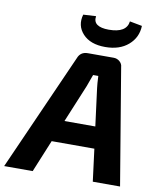

<svg xmlns="http://www.w3.org/2000/svg" viewBox="-134 -978 878 1054"><g transform="rotate(10 304.5 -451.0)"><path d="M504 -902 573 -889Q571 -824 522.5 -782Q474 -740 394 -740Q311 -740 269 -785.5Q227 -831 245 -894L316 -898Q311 -867 332 -852Q353 -837 397 -837Q496 -837 504 -902ZM433 -180H195L121 0H-38L252 -653Q266 -690 307 -690H451Q470 -690 484.5 -677.5Q499 -665 500 -647L608 0H456ZM417 -301 390 -510Q387 -532 385 -577H356Q338 -526 332 -511L245 -301Z"/></g></svg>

Font: Ezarion
Style: Bold Italic
Weight: 700
Italic angle: -8°
Designer: Natanael Gama
Version: Version 1.001;PS 001.001;hotconv 1.0.70;makeotf.lib2.5.58329